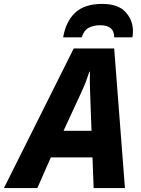

<svg xmlns="http://www.w3.org/2000/svg" viewBox="-77 -962 719 982"><path d="M248 -293 340 -492Q353 -520 362.5 -545Q372 -570 380 -595H383Q382 -567 382.5 -539.5Q383 -512 384 -485L391 -293ZM-57 0H114L183 -157H396L402 0H562L507 -714H300ZM246 -771H341Q352 -807 377 -820Q402 -833 435 -833Q508 -833 507 -771H600Q603 -783 603 -803Q603 -859 565 -900.5Q527 -942 446 -942Q356 -942 308 -897.5Q260 -853 246 -771Z"/></svg>

Font: Noto Sans Display Extra
Style: Italic
Weight: 800
Italic angle: -12°
Designer: Monotype Design Team
Foundry: Monotype Imaging Inc.
Version: Version 1.900